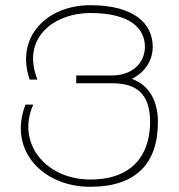

<svg xmlns="http://www.w3.org/2000/svg" viewBox="-20 -720 687 738"><path d="M487 -417C535 -441 567 -485 567 -540C567 -630 495 -700 327 -700C160 -700 38 -578 94 -414H124C60 -575 189 -670 327 -670C487 -670 537 -606 537 -540C537 -480 490 -430 411 -430H273V-400H411C502 -400 557 -362 557 -251C557 -146 507 -30 327 -30C154 -30 42 -172 108 -318H78C10 -144 143 -2 327 -2C502 -2 587 -91 587 -251C587 -330 555 -392 487 -417Z"/></svg>

Font: Space Cowgirl Thin
Style: Regular
Weight: 100
Designer: Valery Marier
Foundry: Valery Marier
Version: Version 1.000;hotconv 1.0.109;makeotfexe 2.5.65596